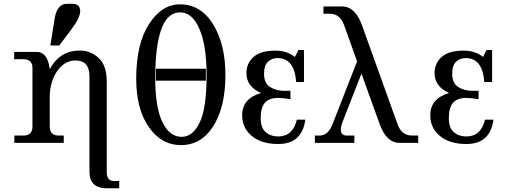

<svg xmlns="http://www.w3.org/2000/svg" viewBox="-20 -767 2716 1031"><path d="M385.7 -442.4Q325.7 -442.4 285.2 -382.8Q247.1 -324.2 247.1 -245.6V-87.9Q247.1 -39.1 295.9 -39.1H322.3V0H57.1V-39.1H105.5Q154.3 -39.1 154.3 -87.9V-400.4Q154.3 -449.2 105.5 -449.2H56.2V-488.3H175.8Q236.3 -488.3 247.1 -395.5Q300.8 -495.6 409.2 -495.6Q466.3 -495.6 509.8 -455.8Q553.2 -416 553.2 -328.6V156.2Q553.2 205.1 592.3 205.1H620.1V244.1H555.2Q460.4 244.1 460.4 156.2V-356.4Q460.4 -442.4 385.7 -442.4ZM250.5 -522.9 272.9 -664.1Q285.6 -746.6 339.4 -746.6H367.2Q389.6 -746.6 400.1 -736.6Q410.6 -726.6 410.6 -707.5Q410.6 -671.9 362.3 -607.9L298.3 -522.9Z M1085.4 -334H816.9V-397.9H1085.4ZM951.7 12.2Q846.7 12.2 779.1 -85Q711.4 -182.1 711.4 -344.2Q711.4 -531.2 780 -637.5Q848.6 -743.7 946.3 -743.7Q1058.1 -743.7 1124.3 -636.7Q1190.4 -529.8 1190.4 -364.3Q1190.4 -192.4 1125.7 -90.1Q1061 12.2 951.7 12.2ZM1089.4 -362.3Q1089.4 -524.4 1050.5 -612.5Q1011.7 -700.7 947.8 -700.7Q878.4 -700.7 845.9 -609.1Q813.5 -517.6 813.5 -348.6Q813.5 -191.4 851.8 -111.8Q890.1 -32.2 955.6 -32.2Q1015.1 -32.2 1052.2 -108.9Q1089.4 -185.5 1089.4 -362.3Z M1474.1 6.3Q1383.8 6.3 1332 -36.9Q1280.3 -80.1 1280.3 -147.5Q1280.3 -238.3 1381.3 -267.6Q1303.2 -302.7 1303.2 -374Q1303.2 -426.8 1341.1 -460.9Q1378.9 -495.1 1458.5 -495.1Q1522 -495.1 1563.5 -461.4L1582.5 -498.5H1612.3V-326.7H1570.3Q1561 -455.1 1470.7 -455.1Q1439 -455.1 1418.5 -435.1Q1397.9 -415 1397.9 -371.6Q1397.9 -319.8 1430.4 -299.6Q1462.9 -279.3 1506.8 -279.3H1539.6V-234.4Q1500 -241.2 1470.7 -241.2Q1425.8 -240.7 1402.8 -215.6Q1379.9 -190.4 1379.9 -131.3Q1379.9 -80.6 1406.7 -57.4Q1433.6 -34.2 1473.6 -34.2Q1552.7 -34.2 1574.2 -124.5H1619.6Q1602.1 6.3 1474.1 6.3Z M2114.7 -100.1Q2137.2 -39.1 2191.4 -39.1H2225.6V0H2125.5Q2054.7 0 2018.6 -101.1L1920.9 -371.6L1821.3 -117.2Q1810.1 -88.4 1810.1 -70.3Q1810.1 -39.1 1843.3 -39.1H1882.8V0H1670.9V-39.1H1696.8Q1741.7 -39.1 1765.6 -100.1L1897.5 -437.5L1827.6 -632.3Q1805.2 -693.4 1751 -693.4H1716.8V-732.4H1816.9Q1887.7 -732.4 1923.8 -631.3Z M2484.4 6.3Q2394 6.3 2342.3 -36.9Q2290.5 -80.1 2290.5 -147.5Q2290.5 -238.3 2391.6 -267.6Q2313.5 -302.7 2313.5 -374Q2313.5 -426.8 2351.3 -460.9Q2389.2 -495.1 2468.8 -495.1Q2532.2 -495.1 2573.7 -461.4L2592.8 -498.5H2622.6V-326.7H2580.6Q2571.3 -455.1 2481 -455.1Q2449.2 -455.1 2428.7 -435.1Q2408.2 -415 2408.2 -371.6Q2408.2 -319.8 2440.7 -299.6Q2473.1 -279.3 2517.1 -279.3H2549.8V-234.4Q2510.3 -241.2 2481 -241.2Q2436 -240.7 2413.1 -215.6Q2390.1 -190.4 2390.1 -131.3Q2390.1 -80.6 2417 -57.4Q2443.8 -34.2 2483.9 -34.2Q2563 -34.2 2584.5 -124.5H2629.9Q2612.3 6.3 2484.4 6.3Z"/></svg>

Font: Munson
Style: Regular
Weight: 400
Designer: Paul James MIller
Foundry: High-Logic / Made with FontCreator
Version: Version 2.10;May 5, 2019;FontCreator 11.5.0.2430 64-bit